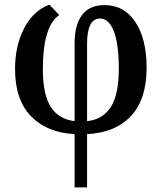

<svg xmlns="http://www.w3.org/2000/svg" viewBox="-20 -569 705 829"><path d="M302 10Q183 4 114 -67Q45 -138 45 -271Q45 -372 84.5 -447.5Q124 -523 193 -549L236 -504Q165 -456 165 -270Q165 -160 199.5 -107Q234 -54 302 -46V-381Q302 -461 334 -504Q366 -547 431 -547Q516 -547 564.5 -474Q613 -401 613 -276Q613 -140 545.5 -68Q478 4 356 10V240H302ZM493 -272Q493 -379 471.5 -434Q450 -489 412 -489Q356 -489 356 -380V-46Q424 -53 458.5 -107Q493 -161 493 -272Z"/></svg>

Font: Noto Serif NarrowSemiBold
Style: Regular
Weight: 600
Width: 4
Designer: Monotype Design Team
Foundry: Monotype Imaging Inc.
Version: Version 1.001